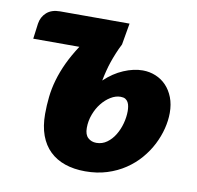

<svg xmlns="http://www.w3.org/2000/svg" viewBox="-65 -585 677 660"><g transform="rotate(10 274.0 -255.0)"><path d="M294 -95Q314.5 -95 330.8 -106.8Q347 -118.5 358.2 -137Q369.5 -155.5 375.5 -177.8Q381.5 -200 381.5 -221Q381.5 -229 380.2 -237Q379 -245 375.5 -251.5Q372 -258 365.8 -261.8Q359.5 -265.5 349 -265.5Q332 -265.5 314.8 -255Q297.5 -244.5 283.8 -227.2Q270 -210 261.5 -187.2Q253 -164.5 253 -140Q253 -116.5 264.8 -105.8Q276.5 -95 294 -95ZM322.5 -443.5Q313.5 -426 306.8 -409.5Q300 -393 294.5 -377Q289 -361 284.8 -344.2Q280.5 -327.5 277 -309.5Q307.5 -338.5 342.2 -353.2Q377 -368 408.5 -368Q432.5 -368 453.8 -359.2Q475 -350.5 490.8 -334Q506.5 -317.5 515.8 -293.8Q525 -270 525 -240Q525 -213.5 517.8 -184.8Q510.5 -156 496.5 -128.5Q482.5 -101 461.2 -76.2Q440 -51.5 412 -32.8Q384 -14 349.2 -3Q314.5 8 273 8Q233.5 8 202.2 -2.8Q171 -13.5 149 -34.8Q127 -56 115.2 -88Q103.5 -120 103.5 -162.5Q103.5 -192.5 106.8 -222.2Q110 -252 118.8 -282.2Q127.5 -312.5 142.2 -344Q157 -375.5 179.5 -410H18.5L25.5 -463.5Q29 -487.5 46.2 -503Q63.5 -518.5 93 -518.5H335.5Z"/></g></svg>

Font: Lato ExtraBold
Style: Italic
Weight: 800
Italic angle: -7°
Designer: Lukasz Dziedzic with Adam Twardoch and Botio Nikoltchev
Foundry: tyPoland Lukasz Dziedzic
Version: Version 2.015; 2015-08-06; http://www.latofonts.com/